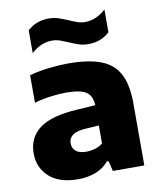

<svg xmlns="http://www.w3.org/2000/svg" viewBox="-88 -860 787 941"><g transform="rotate(-10 305.5 -389.5)"><path d="M226 10.5Q131 10.5 81.2 -35.2Q31.5 -81 31.5 -151.5Q31.5 -230 90.5 -274.5Q149.5 -319 281 -326.5L370 -332.5Q367.5 -380.5 338.5 -399.2Q309.5 -418 240 -418Q206.5 -418 163.2 -412.5Q120 -407 81 -395.5V-532.5Q126 -545 178 -551Q230 -557 274 -557Q372.5 -557 434.8 -534Q497 -511 526.2 -456.8Q555.5 -402.5 555.5 -309V0H399L386.5 -51H378Q351 -19 311.2 -4.2Q271.5 10.5 226 10.5ZM218.5 -168.5Q218.5 -144 236 -129.8Q253.5 -115.5 288 -115.5Q308.5 -115.5 330.2 -121.5Q352 -127.5 370 -141.5V-231.5L300 -227Q256 -223.5 237.2 -208.5Q218.5 -193.5 218.5 -168.5ZM388 -633Q362.5 -633 339.5 -641Q316.5 -649 295.5 -658.5Q275.5 -667 256 -674Q236.5 -681 216 -681Q160.5 -681 112.5 -637V-750Q154.5 -790.5 220 -790.5Q245.5 -790.5 268.5 -782.5Q291.5 -774.5 312.5 -765.5Q332.5 -756.5 352 -749.5Q371.5 -742.5 392 -742.5Q447.5 -742.5 495.5 -786.5V-673.5Q453.5 -633 388 -633Z"/></g></svg>

Font: Encode Sans Semi Expanded ExtraBold
Style: Regular
Weight: 800
Width: 6
Designer: Multiple Designers
Foundry: Impallari Type
Version: Version 3.000; ttfautohint (v1.8.3) -l 8 -r 50 -G 200 -x 14 